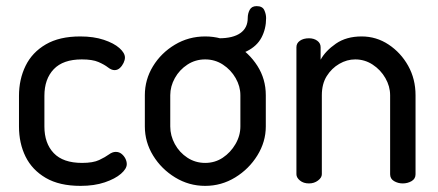

<svg xmlns="http://www.w3.org/2000/svg" viewBox="-20 -599 1431 627"><path d="M243 8Q174 8 129.5 -18Q85 -44 63.5 -87.5Q42 -131 42 -186V-286Q42 -340 63.5 -384Q85 -428 129.5 -454Q174 -480 242 -480Q286 -480 319 -469Q352 -458 370 -442Q388 -426 388 -411Q388 -403 383.5 -393.5Q379 -384 371.5 -377Q364 -370 354 -370Q344 -370 332.5 -379Q321 -388 301.5 -396.5Q282 -405 247 -405Q186 -405 155.5 -373Q125 -341 125 -286V-186Q125 -131 155.5 -99Q186 -67 248 -67Q284 -67 304 -76.5Q324 -86 335.5 -94.5Q347 -103 358 -103Q369 -103 377 -96.5Q385 -90 389.5 -81Q394 -72 394 -63Q394 -48 375 -31.5Q356 -15 322 -3.5Q288 8 243 8Z M650 8Q597 8 552 -19.5Q507 -47 480 -91Q453 -135 453 -186V-288Q453 -339 479.5 -382.5Q506 -426 551 -453Q596 -480 650 -480Q703 -480 748 -453.5Q793 -427 820.5 -384Q848 -341 848 -288V-186Q848 -136 820.5 -91.5Q793 -47 748 -19.5Q703 8 650 8ZM650 -67Q682 -67 707.5 -84Q733 -101 749 -128.5Q765 -156 765 -186V-288Q765 -317 749.5 -344Q734 -371 708 -388Q682 -405 650 -405Q618 -405 592 -388Q566 -371 551 -344Q536 -317 536 -288V-186Q536 -156 551 -128.5Q566 -101 592 -84Q618 -67 650 -67ZM695 -415V-474Q741 -474 765 -491Q789 -508 789 -540Q789 -555 795.5 -567Q802 -579 818 -579Q837 -579 843 -566Q849 -553 849 -540Q849 -505 834 -476.5Q819 -448 785.5 -431.5Q752 -415 695 -415Z M989 0Q971 0 959.5 -9.5Q948 -19 948 -30V-445Q948 -458 959.5 -466Q971 -474 989 -474Q1005 -474 1016 -466Q1027 -458 1027 -445V-404Q1043 -433 1077 -456.5Q1111 -480 1161 -480Q1209 -480 1249 -453.5Q1289 -427 1313 -384Q1337 -341 1337 -288V-30Q1337 -15 1324 -7.5Q1311 0 1295 0Q1280 0 1267 -7.5Q1254 -15 1254 -30V-288Q1254 -317 1238.5 -344Q1223 -371 1197 -388Q1171 -405 1140 -405Q1113 -405 1088 -390.5Q1063 -376 1047 -350.5Q1031 -325 1031 -288V-30Q1031 -19 1018.5 -9.5Q1006 0 989 0Z"/></svg>

Font: Dosis Medium
Style: Regular
Weight: 500
Designer: EdgarTolentino, PabloImpallari, IginoMarini
Foundry: EdgarTolentino, PabloImpallari, IginoMarini
Version: Version 3.001; ttfautohint (v1.8.2)